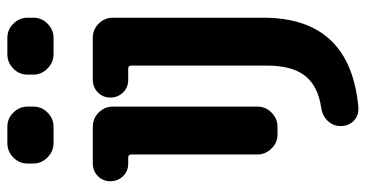

<svg xmlns="http://www.w3.org/2000/svg" viewBox="-264 -536 1027 540"><g transform="rotate(-90 250.0 -266.5)"><path d="M413.1 -759.8Q436.5 -759.8 453.1 -742.7Q469.7 -725.6 469.7 -703.1V-686.5Q469.7 -663.1 452.6 -646.5Q435.5 -629.9 413.1 -629.9H367.2Q343.8 -629.9 326.7 -647Q309.6 -664.1 309.6 -686.5V-703.1Q309.6 -726.6 326.7 -743.2Q343.8 -759.8 367.2 -759.8ZM413.1 -519.5Q436.5 -519.5 453.1 -502.9Q469.7 -486.3 469.7 -462.9V-40Q469.7 205.1 216.8 227.5Q194.3 228.5 179.7 214.4Q165 200.2 165 177.7Q165 156.2 179.7 141.1Q194.3 126 215.8 123Q277.3 114.3 306.2 77.6Q335 41 335 -30.3V-411.1Q335 -419.9 326.2 -419.9H294.9Q273.4 -419.9 259.3 -434.6Q245.1 -449.2 245.1 -470.2Q245.1 -491.2 259.8 -505.4Q274.4 -519.5 294.9 -519.5ZM163.1 -759.8Q186.5 -759.8 203.1 -742.7Q219.7 -725.6 219.7 -703.1V-686.5Q219.7 -663.1 202.6 -646.5Q185.5 -629.9 163.1 -629.9H117.2Q93.8 -629.9 76.7 -647Q59.6 -664.1 59.6 -686.5V-703.1Q59.6 -726.6 76.7 -743.2Q93.8 -759.8 117.2 -759.8ZM219.7 -56.6Q219.7 -33.2 202.6 -16.6Q185.5 0 163.1 0H141.6Q118.2 0 101.6 -17.1Q85 -34.2 85 -56.6V-411.1Q85 -419.9 76.2 -419.9H59.6Q38.1 -419.9 23.9 -434.6Q9.8 -449.2 9.8 -470.2Q9.8 -491.2 24.4 -505.4Q39.1 -519.5 59.6 -519.5H163.1Q186.5 -519.5 203.1 -502.9Q219.7 -486.3 219.7 -462.9Z"/></g></svg>

Font: Rounded Mgen+ 1mn bold
Style: Bold
Weight: 700
Designer: [Source Han Sans]
Ryoko NISHIZUKA  (kana & ideographs); Paul D. Hunt (Latin, Greek & Cyrillic); Wenlong ZHANG  (bopomofo
Version: Version 1.059.20150602